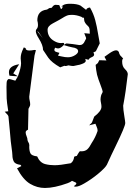

<svg xmlns="http://www.w3.org/2000/svg" viewBox="-20 -940 703 997"><path d="M333 -642.6Q353 -642.6 371.1 -654.3Q385.7 -664.1 385.7 -673.8Q385.7 -690.4 354.5 -694.3Q338.4 -697.3 311 -706.1L310.1 -705.1Q294.4 -688.5 281.7 -688.5Q275.4 -688.5 266.6 -692.4Q262.2 -685.5 262.2 -681.2Q262.2 -680.2 263.2 -677Q264.2 -673.8 269 -671.6Q273.9 -669.4 279.1 -668.2Q284.2 -667 288.6 -665.5L281.2 -650.9L301.8 -646.5Q317.9 -642.6 333 -642.6ZM202.1 -741.7Q196.3 -749.5 190.7 -758.1Q185.1 -766.6 181.2 -772Q177.2 -777.3 173.8 -777.3ZM395 -706.1Q412.1 -706.1 420.9 -727.5Q423.3 -732.9 426.3 -737.8Q427.2 -738.8 427.2 -740.7Q427.2 -742.2 426.3 -745.4Q425.3 -748.5 422.6 -754.6Q419.9 -760.7 417.5 -767.6L446.3 -765.1L445.8 -776.9Q445.8 -794.9 439.5 -801.8Q418 -821.3 417.2 -835Q416.5 -848.6 415 -848.6Q413.6 -847.7 411.6 -847.7Q408.2 -847.7 402.8 -852.5Q377 -862.8 354 -862.8Q352.5 -862.8 339.8 -862.1Q327.1 -861.3 302.2 -845.2Q287.1 -835.9 253.9 -818.4Q227.1 -804.2 227.1 -785.2Q227.1 -746.1 262.2 -726.6Q279.8 -716.3 296.4 -716.3Q301.8 -717.3 307.6 -717.3Q313 -717.3 313 -713.4Q313 -710.9 311.5 -707Q322.3 -714.4 325.7 -714.4Q357.4 -711.9 388.7 -706.5ZM73.2 -543.9Q52.2 -544.4 29.3 -546.9Q26.4 -557.1 26.4 -565.4Q26.4 -598.1 79.6 -606.4L48.8 -558.6ZM292.5 -590.3Q248 -615.7 230.5 -640.6L203.6 -680.7Q203.6 -705.1 181.2 -740.7Q166 -764.6 166 -778.3Q166 -785.2 170.4 -789.6Q177.2 -796.9 177.2 -810.5Q177.2 -820.8 173.8 -834Q173.8 -883.8 222.7 -890.1Q230.5 -892.6 234.4 -897.5L249 -899.9Q258.3 -915 268.6 -915Q277.8 -915 287.6 -913.6L295.9 -894L299.8 -893.6L302.2 -897.5Q305.2 -902.3 306.2 -907.2Q301.8 -905.8 299.8 -905.8Q298.8 -905.8 298.8 -906.2Q298.8 -907.2 309.1 -913.8Q319.3 -920.4 344.7 -920.4Q378.9 -920.4 397.9 -911.1L427.2 -888.7Q431.2 -899.9 447.3 -900.9Q465.8 -868.7 474.6 -835Q483.4 -801.3 488.8 -766.6Q492.7 -740.7 498 -714.8Q491.7 -700.7 478 -674.3Q477.1 -672.9 465.3 -668V-666.5Q468.8 -660.6 468.8 -656.2Q468.8 -647.9 454.1 -642.1Q441.4 -636.2 439.9 -629.4L422.4 -634.3Q425.3 -628.4 425.3 -624Q425.3 -615.2 406.7 -608.4Q394 -603 381.8 -601.6Q372.1 -600.1 363.8 -597.7Q362.3 -597.2 359.4 -597.2Q352.5 -597.2 335 -600.6Q325.7 -597.2 319.8 -597.2Q316.9 -597.2 314.9 -598.6ZM213.4 36.1Q172.9 36.1 136.5 14.6Q100.1 -6.8 68.4 -65.9Q75.2 -68.8 90.8 -77.6Q89.8 -79.1 88.6 -81.5Q87.4 -84 85.9 -84Q57.6 -87.9 51 -102.5Q44.4 -117.2 44.4 -133.3Q44.4 -140.1 43 -150.9Q34.7 -207 30.8 -263.7Q27.8 -299.3 23.9 -335Q22 -342.8 12.7 -351.1Q8.3 -355 4.4 -359.9L22.9 -362.3Q15.1 -411.6 14.6 -428.7Q13.7 -451.2 13.7 -487.8Q13.7 -515.1 16.6 -521Q21 -528.8 25.4 -529.8Q35.6 -528.8 47.9 -524.4Q53.2 -522.5 59.6 -521L73.2 -543.9Q89.4 -589.4 89.4 -611.3Q89.4 -615.2 88.9 -618.7Q87.4 -627.9 87.4 -637.2Q87.4 -648.9 90.3 -660.6Q93.3 -672.4 103.5 -693.8L112.8 -690.4Q112.8 -677.7 132.3 -677.7Q143.1 -677.7 158.7 -680.7L166.5 -679.7L159.2 -651.4Q149.9 -575.7 131.8 -438Q131.8 -426.3 134.3 -417Q136.7 -407.7 136.7 -397.9Q136.7 -393.6 134.8 -388.9Q132.8 -384.3 130.9 -380.9Q128.9 -377.4 127.9 -375Q126.5 -323.7 125.5 -266.6Q113.3 -261.2 113.3 -252.9Q113.3 -243.7 117.9 -233.2Q122.6 -222.7 123 -211.9Q124 -206.5 127.4 -201.2Q132.3 -194.3 132.3 -184.6L131.8 -178.2Q131.8 -157.7 137.7 -144.5Q143.6 -131.3 172.9 -127.9Q187 -95.2 214.8 -87.9Q237.8 -82 263.2 -82Q292 -82 347.2 -92.3Q362.3 -102.1 365.2 -126Q366.2 -127.9 378.9 -130.4Q381.8 -134.8 384.3 -140.1Q393.1 -154.8 395 -154.8L402.3 -154.3Q422.4 -154.3 433.6 -164.8Q444.8 -175.3 455.6 -196.8Q475.6 -226.6 486.3 -258.8L486.8 -263.7Q486.8 -267.1 485.4 -272.2Q483.9 -277.3 481 -284.2Q478 -291 475.6 -297.4Q468.3 -295.9 442.9 -289.1L450.7 -296.9Q456.5 -301.3 458 -305.2L469.2 -334.5Q506.8 -363.3 506.8 -385.3Q506.8 -394.5 504.6 -404.5Q502.4 -414.6 502 -423.8Q502.9 -444.3 509.8 -455.1Q513.2 -460.9 513.2 -464.8Q513.2 -469.2 500.5 -502.9Q490.7 -527.3 483.9 -552.2Q478.5 -576.7 476.6 -603L488.3 -612.8L495.6 -627.4L532.7 -626L522.5 -645L550.8 -665Q571.3 -678.7 583 -678.7Q596.7 -678.7 599.6 -661.1Q602.5 -652.3 611.8 -644.5L619.6 -636.2Q614.3 -632.8 614.3 -620.1Q614.3 -594.7 628.9 -581.1Q643.6 -567.4 643.6 -554.7Q633.3 -462.9 619.6 -391.1Q619.6 -372.6 625.5 -337.4Q630.4 -308.1 630.4 -301.3Q630.4 -283.7 581.1 -182.6Q557.1 -133.8 535.2 -85Q526.9 -68.8 491 -38.8Q455.1 -8.8 416.5 13.2Q388.7 29.3 373.5 29.3Q367.7 29.3 363.3 26.9Q376.5 18.1 376.5 12.7Q376.5 9.8 373 7.6Q369.6 5.4 363.8 3.4Q357.9 1.5 354 -1Q344.7 6.3 331.1 11.2Q262.2 36.1 213.4 36.1Z"/></svg>

Font: Unutterable
Style: Regular
Weight: 400
Designer: GGBotNet
Foundry: f0n7.com
Version: 1.00